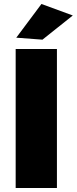

<svg xmlns="http://www.w3.org/2000/svg" viewBox="-20 -948 387 968"><path d="M59 -701H267V0H59ZM189 -928 347 -870 194 -748 62 -758Z"/></svg>

Font: Gontserrat ExtraBold
Style: Regular
Weight: 800
Designer: Julieta Ulanovsky
Foundry: Julieta Ulanovsky
Version: Version 6.001